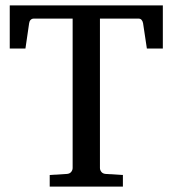

<svg xmlns="http://www.w3.org/2000/svg" viewBox="-20 -691 639 711"><path d="M523.9 -511.2 509.8 -605Q508.3 -612.8 504.2 -617.4Q500 -622.1 493.2 -622.1H350.1V-68.8Q350.1 -61.5 355.2 -54.7Q360.4 -47.9 371.1 -46.9L435.1 -43V0H164.1V-43L228 -46.9Q238.8 -47.9 243.9 -54.7Q249 -61.5 249 -68.8V-622.1H105Q98.1 -622.1 93.5 -617.4Q88.9 -612.8 87.9 -605L74.2 -511.2H16.1V-670.9H583V-511.2Z"/></svg>

Font: BabelStone Ogham Pictish
Style: Regular
Weight: 400
Designer: Andrew West
Foundry: BabelStone
Version: Version 1.02 March 14, 2022